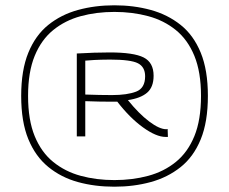

<svg xmlns="http://www.w3.org/2000/svg" viewBox="-20 -913 865 725"><path d="M412 -208Q338 -208 274.5 -225.5Q211 -243 162.5 -282.5Q114 -322 87 -387.5Q60 -453 60 -551Q60 -648 87 -714Q114 -780 162.5 -819Q211 -858 275 -875.5Q339 -893 412 -893Q485 -893 549 -875.5Q613 -858 662 -819Q711 -780 738 -714Q765 -648 765 -551Q765 -453 738 -387Q711 -321 662 -282Q613 -243 549 -225.5Q485 -208 412 -208ZM412 -233Q480 -233 539.5 -249Q599 -265 644 -301.5Q689 -338 714 -399Q739 -460 739 -551Q739 -641 714 -702Q689 -763 644 -799.5Q599 -836 539.5 -852Q480 -868 412 -868Q344 -868 285 -852Q226 -836 181 -799.5Q136 -763 111 -702Q86 -641 86 -551Q86 -460 111 -399Q136 -338 181 -301.5Q226 -265 285 -249Q344 -233 412 -233ZM605 -396Q570 -396 520 -432Q470 -468 423 -529Q417 -529 411.5 -529Q406 -529 401 -529Q376 -529 353.5 -529.5Q331 -530 302 -531V-398H270V-711Q308 -713 335 -714Q362 -715 394 -715Q485 -715 522.5 -696Q560 -677 560 -627Q560 -584 535.5 -563Q511 -542 463 -535Q504 -484 543 -454.5Q582 -425 608 -425Q611 -425 613 -426L614 -396Q610 -396 605 -396ZM403 -554Q460 -554 494 -567Q528 -580 528 -625Q528 -660 501 -674Q474 -688 395 -688Q374 -688 361.5 -687.5Q349 -687 336 -686.5Q323 -686 302 -684V-556Q332 -555 355 -554.5Q378 -554 403 -554Z"/></svg>

Font: Georama Extended ExtraLight
Style: Regular
Weight: 200
Width: 7
Designer: Jean-Baptiste Levee
Foundry: Production Type
Version: Version 1.000